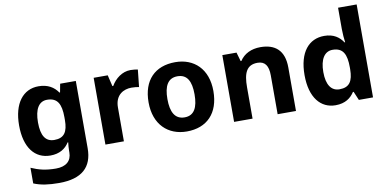

<svg xmlns="http://www.w3.org/2000/svg" viewBox="-87 -1033 3141 1546"><g transform="rotate(-10 1483.0 -260.0)"><path d="M255 -556C129 -556 47 -453 47 -272C47 -90 128 10 254 10C329 10 378 -22 408 -70H413C410 -49 408 -19 408 -3V12C408 81 363 121 280 121C197 121 139 106 78 79V207C136 231 200 240 285 240C471 240 559 159 559 4V-546H431L418 -477H413C380 -525 330 -556 255 -556ZM304 -437C388 -437 418 -384 418 -274V-252C418 -154 387 -108 307 -108C236 -108 201 -160 201 -270C201 -378 237 -437 304 -437Z M1007 -556C939 -556 881 -510 849 -454H842L820 -546H705V0H856V-277C856 -381 928 -415 990 -415C1018 -415 1037 -412 1052 -409L1067 -550C1053 -553 1027 -556 1007 -556Z M1636 -274C1636 -455 1526 -556 1373 -556C1207 -556 1106 -455 1106 -274C1106 -92 1217 10 1370 10C1534 10 1636 -92 1636 -274ZM1260 -274C1260 -381 1293 -441 1371 -441C1450 -441 1482 -381 1482 -274C1482 -167 1450 -105 1372 -105C1293 -105 1260 -167 1260 -274Z M2069 -556C1995 -556 1935 -527 1900 -473H1894L1873 -546H1757V0H1908V-256C1908 -372 1935 -436 2025 -436C2086 -436 2113 -396 2113 -318V0H2263V-356C2263 -496 2189 -556 2069 -556Z M2586 10C2666 10 2712 -26 2741 -71H2747L2777 0H2893V-760H2741V-586C2741 -550 2745 -500 2749 -476H2744C2714 -521 2669 -556 2591 -556C2466 -556 2381 -460 2381 -272C2381 -87 2465 10 2586 10ZM2639 -111C2573 -111 2534 -164 2534 -270C2534 -376 2573 -434 2638 -434C2725 -434 2751 -376 2751 -271V-255C2750 -158 2721 -111 2639 -111Z"/></g></svg>

Font: Noto Sans Lao UI
Style: Bold
Weight: 700
Designer: Monotype Design Team
Foundry: Monotype Imaging Inc.
Version: Version 2.000